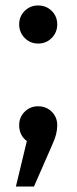

<svg xmlns="http://www.w3.org/2000/svg" viewBox="-20 -515 280 701"><path d="M119 -127Q149 -127 169 -107Q189 -87 189 -58Q189 -42 185 -25.5Q181 -9 171 13L104 166H38L78 0Q50 -21 50 -58Q50 -87 70 -107Q90 -127 119 -127ZM119 -495Q149 -495 169 -475Q189 -455 189 -426Q189 -397 169 -376.5Q149 -356 119 -356Q90 -356 70 -376.5Q50 -397 50 -426Q50 -455 70 -475Q90 -495 119 -495Z"/></svg>

Font: Fira Sans Variable
Style: Regular
Weight: 400
Designer: Carrois Corporate & Edenspiekermann AG
Foundry: Carrois Corporate GbR & Edenspiekermann AG
Version: Version 4.202